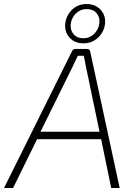

<svg xmlns="http://www.w3.org/2000/svg" viewBox="-44 -933 668 953"><path d="M370 -718Q326 -718 300.5 -747Q275 -776 280 -818Q285 -857 314 -885Q343 -913 386 -913Q430 -913 456 -884Q482 -855 477 -813Q472 -774 442.5 -746Q413 -718 370 -718ZM307 -814Q304 -783 321.5 -763Q339 -743 370 -743Q401 -743 423 -764.5Q445 -786 449 -817Q453 -847 435.5 -867.5Q418 -888 386 -888Q355 -888 333 -866.5Q311 -845 307 -814ZM458 -242H140L21 0H-24L313 -678Q317 -690 331 -690H387Q402 -690 404 -676L550 0H508ZM450 -279 383 -600Q382 -607 378 -626Q374 -645 372 -656H342L315 -599L157 -279Z"/></svg>

Font: Exo 2.0 Extra Light
Style: Italic
Weight: 250
Italic angle: -8°
Designer: Natanael Gama
Version: Version 1.001;PS 001.001;hotconv 1.0.70;makeotf.lib2.5.58329